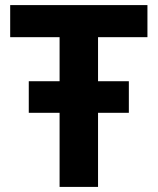

<svg xmlns="http://www.w3.org/2000/svg" viewBox="-20 -734 619 754"><path d="M214 0V-291H93V-415H214V-588H20V-714H559V-588H365V-415H486V-291H365V0Z"/></svg>

Font: Noto IKEA Simplified Chinese
Style: Bold
Weight: 700
Designer: Monotype Design Team
Foundry: Monotype Imaging Inc.
Version: Version 1.100